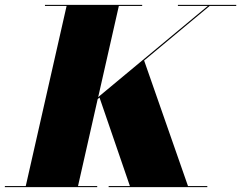

<svg xmlns="http://www.w3.org/2000/svg" viewBox="-65 -770 992 790"><path d="M-45 -4.5V0H335V-4.5H256L337 -362.5L344.5 -368.5L469.5 -4.5H382V0H788V-4.5H708.5L528 -521L797.5 -745.5H907V-750H667V-745.5H790L339 -370.5L424 -745.5H520V-750H120V-745.5H209L41 -4.5Z"/></svg>

Font: Bodoni* 36pt Fatface
Style: Italic
Weight: 900
Italic angle: -13°
Version: Version 2.3